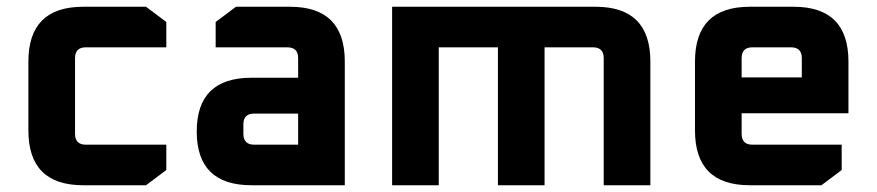

<svg xmlns="http://www.w3.org/2000/svg" viewBox="-20 -548 2594 568"><path d="M64 -162V-366Q64 -528 226 -528H412L472 -483V-408H234Q202 -408 202 -376V-152Q202 -120 234 -120H472V-45L412 0H226Q64 0 64 -162Z M724 0Q562 0 562 -159Q562 -318 724 -318H862V-376Q862 -408 830 -408H618V-483L678 -528H838Q1000 -528 1000 -366V0ZM700 -152Q700 -120 732 -120H862V-212H732Q700 -212 700 -180Z M1140 0V-528H1742Q1904 -528 1904 -366V0H1766V-376Q1766 -408 1734 -408H1591V0H1453V-408H1278V0Z M2036 -162V-366Q2036 -528 2198 -528H2328Q2490 -528 2490 -366V-213H2174V-152Q2174 -120 2206 -120H2470V-45L2410 0H2198Q2036 0 2036 -162ZM2174 -319H2352V-376Q2352 -408 2320 -408H2206Q2174 -408 2174 -376Z"/></svg>

Font: Oxanium
Style: Bold
Weight: 700
Designer: Severin Meyer
Version: Version 2.000